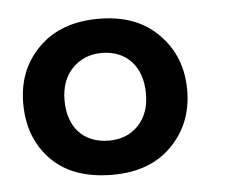

<svg xmlns="http://www.w3.org/2000/svg" viewBox="-36 -745 519 437"><g transform="rotate(-5 223.0 -527.0)"><path d="M205.1 -348.1C262.7 -348.1 308.1 -365.2 340.8 -398.9C374 -432.6 390.6 -475.1 390.6 -525.4C390.6 -576.7 374 -619.6 340.3 -653.3C307.1 -687.5 261.7 -704.6 203.6 -704.6C146 -704.6 100.1 -688 66.4 -654.3C32.7 -620.6 16.1 -578.6 16.1 -527.3C16.1 -474.1 32.7 -431.2 65.4 -397.9C98.1 -364.7 145 -348.1 205.1 -348.1ZM203.6 -426.3C145.5 -426.3 110.4 -464.4 110.4 -526.4C110.4 -556.6 119.1 -581.1 136.7 -599.1C154.3 -617.2 176.8 -626.5 204.1 -626.5C260.3 -626.5 296.4 -587.9 296.4 -525.4C296.4 -495.6 288.1 -471.7 271 -453.6C253.9 -435.5 231.4 -426.3 203.6 -426.3Z"/></g></svg>

Font: Ride
Style: Bold
Weight: 700
Version: Version 3.000